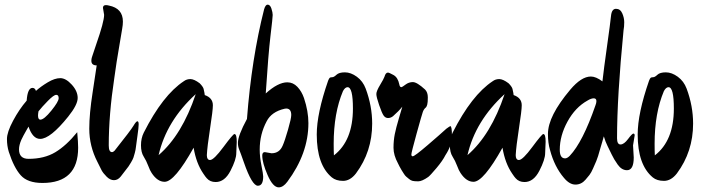

<svg xmlns="http://www.w3.org/2000/svg" viewBox="-20 -829 3027 828"><path d="M163 -40Q99 -40 69.5 -73Q40 -106 18 -174Q10 -200 10 -229.5Q10 -259 36.5 -308.5Q63 -358 95 -395Q99 -450 120 -450Q131 -450 135 -437Q156 -456 186 -474Q216 -492 240 -492Q264 -492 289.5 -464Q315 -436 315 -406.5Q315 -377 274 -326Q197 -230 153 -230Q121 -230 103 -283Q102 -281 93.5 -266.5Q85 -252 81.5 -245Q78 -238 72 -226Q62 -203 62 -185Q62 -144 103 -144Q171 -144 218.5 -172.5Q266 -201 313 -259Q317 -215 317 -192Q317 -40 163 -40ZM146 -349Q144 -337 144 -331Q144 -313 154 -313Q170 -313 201.5 -352Q233 -391 233 -405.5Q233 -420 222.5 -420Q212 -420 186.5 -394Q161 -368 146 -349Z M424 -795Q424 -807 437 -807Q442 -807 450 -805Q510 -793 510 -736Q510 -722 507 -705.5Q504 -689 495.5 -637Q487 -585 483 -562L473 -493Q449 -335 449 -202Q449 -173 463 -173Q468 -173 474 -179Q544 -267 555.5 -286.5Q567 -306 572.5 -306Q578 -306 578 -292.5Q578 -279 572.5 -241.5Q567 -204 566 -193.5Q565 -183 561.5 -170Q558 -157 555.5 -149.5Q553 -142 545 -128.5Q537 -115 534 -111Q513 -83 500.5 -67.5Q488 -52 471.5 -52Q455 -52 440 -67Q425 -82 418.5 -94Q412 -106 400 -131Q365 -199 365 -274Q365 -338 379.5 -431Q394 -524 397 -547Q374 -547 374 -567Q374 -575 376.5 -582.5Q379 -590 395 -638Q429 -735 429 -765Z M690 -45Q659 -45 634 -83Q627 -93 619 -114.5Q611 -136 599.5 -154Q588 -172 588 -202.5Q588 -233 600 -257Q682 -419 773 -479Q785 -488 801 -488Q817 -488 841 -470Q855 -456 858 -446Q863 -424 863 -419Q898 -407 898 -375Q898 -353 886 -275.5Q874 -198 872 -160Q872 -139 886 -139Q902 -139 943.5 -195Q985 -251 991 -251Q1001 -251 1001 -218L999 -169Q999 -141 974 -92.5Q949 -44 910 -44Q886 -44 872 -60Q867 -65 857 -80Q826 -125 815 -192Q733 -45 690 -45ZM664 -160Q765 -247 824 -423Q698 -308 664 -160Z M1151 -168Q1185 -168 1199 -201Q1208 -221 1222 -269.5Q1236 -318 1236 -333Q1236 -361 1214 -361Q1211 -361 1207 -360Q1151 -347 1130 -306Q1100 -250 1100 -184Q1100 -152 1107.5 -115Q1115 -78 1115 -68Q1115 -28 1092 -28Q1067 -28 1032 -128Q1017 -171 1011.5 -184Q1006 -197 1006 -213Q1006 -244 1045 -316Q1065 -577 1119 -789Q1125 -809 1134 -809Q1145 -809 1150.5 -792Q1156 -775 1156 -764.5Q1156 -754 1146.5 -674.5Q1137 -595 1126 -426Q1179 -474 1219 -474Q1244 -474 1262.5 -454.5Q1281 -435 1291 -406Q1310 -349 1310 -298Q1310 -167 1219 -45Q1201 -21 1182 -21Q1157 -21 1134 -74Q1111 -127 1111 -158Q1111 -173 1122 -173Z M1515 -81Q1490 -49 1459.5 -49Q1429 -49 1411 -64Q1346 -118 1346 -249Q1346 -340 1395 -481Q1399 -491 1402 -493.5Q1405 -496 1412.5 -496Q1420 -496 1431 -506.5Q1442 -517 1467.5 -517Q1493 -517 1519 -498Q1545 -479 1557 -447Q1585 -372 1585 -296Q1585 -175 1515 -81ZM1479 -453Q1468 -453 1459 -436Q1419 -341 1419 -209Q1419 -176 1420 -159Q1502 -222 1502 -361Q1502 -453 1479 -453Z M1901 -160Q1889 -136 1862.5 -104.5Q1836 -73 1827 -66Q1800 -47 1783.5 -47Q1767 -47 1759 -49Q1751 -51 1743.5 -57.5Q1736 -64 1731.5 -67.5Q1727 -71 1720.5 -81.5Q1714 -92 1712 -95Q1710 -98 1703 -111Q1696 -124 1696 -125Q1677 -160 1677 -191.5Q1677 -223 1682.5 -250.5Q1688 -278 1700 -318Q1712 -358 1715 -369Q1700 -350 1675 -328Q1665 -320 1653.5 -320Q1642 -320 1634.5 -330.5Q1627 -341 1615 -376Q1603 -411 1603 -423.5Q1603 -436 1619 -462.5Q1635 -489 1638 -498Q1643 -516 1653 -516Q1658 -516 1677 -505.5Q1696 -495 1702 -465Q1704 -453 1711 -453Q1714 -453 1728.5 -464Q1743 -475 1760.5 -475Q1778 -475 1813 -443Q1825 -431 1825 -409Q1825 -387 1822.5 -378Q1820 -369 1817 -366Q1808 -359 1803.5 -346.5Q1799 -334 1776.5 -252.5Q1754 -171 1754 -163Q1754 -155 1760 -155Q1768 -155 1824 -203Q1880 -251 1905 -274Q1920 -285 1922 -285Q1929 -285 1929 -243.5Q1929 -202 1901 -160Z M2022 -45Q1991 -45 1966 -83Q1959 -93 1951 -114.5Q1943 -136 1931.5 -154Q1920 -172 1920 -202.5Q1920 -233 1932 -257Q2014 -419 2105 -479Q2117 -488 2133 -488Q2149 -488 2173 -470Q2187 -456 2190 -446Q2195 -424 2195 -419Q2230 -407 2230 -375Q2230 -353 2218 -275.5Q2206 -198 2204 -160Q2204 -139 2218 -139Q2234 -139 2275.5 -195Q2317 -251 2323 -251Q2333 -251 2333 -218L2331 -169Q2331 -141 2306 -92.5Q2281 -44 2242 -44Q2218 -44 2204 -60Q2199 -65 2189 -80Q2158 -125 2147 -192Q2065 -45 2022 -45ZM1996 -160Q2097 -247 2156 -423Q2030 -308 1996 -160Z M2713 -150Q2713 -95 2684 -95Q2661 -95 2644 -119Q2627 -143 2618 -162.5Q2609 -182 2600 -199.5Q2591 -217 2584 -241Q2583 -238 2578 -220L2570 -193Q2558 -149 2551.5 -134.5Q2545 -120 2537.5 -102.5Q2530 -85 2522 -74.5Q2514 -64 2505 -54Q2487 -33 2461.5 -33Q2436 -33 2412 -62Q2371 -110 2352 -182Q2343 -212 2343 -251Q2343 -290 2367 -337.5Q2391 -385 2439 -442Q2487 -499 2528 -499Q2550 -499 2578 -478Q2584 -532 2598 -631Q2612 -730 2615 -760.5Q2618 -791 2636.5 -791Q2655 -791 2663.5 -771.5Q2672 -752 2672 -733Q2672 -714 2669 -698Q2641 -412 2641 -233Q2641 -206 2656 -206Q2671 -206 2688.5 -229.5Q2706 -253 2711.5 -253Q2717 -253 2717 -245L2710 -202ZM2513 -395Q2461 -366 2427.5 -305Q2394 -244 2394 -183Q2394 -146 2417 -146Q2426 -146 2437 -157Q2493 -216 2548 -375Q2552 -385 2552 -393Q2552 -405 2540.5 -405Q2529 -405 2513 -395Z M2899 -81Q2874 -49 2843.5 -49Q2813 -49 2795 -64Q2730 -118 2730 -249Q2730 -340 2779 -481Q2783 -491 2786 -493.5Q2789 -496 2796.5 -496Q2804 -496 2815 -506.5Q2826 -517 2851.5 -517Q2877 -517 2903 -498Q2929 -479 2941 -447Q2969 -372 2969 -296Q2969 -175 2899 -81ZM2863 -453Q2852 -453 2843 -436Q2803 -341 2803 -209Q2803 -176 2804 -159Q2886 -222 2886 -361Q2886 -453 2863 -453Z"/></svg>

Font: Ma Shan Zheng
Style: Regular
Weight: 400
Designer: ZhongQi
Foundry: ZhongQi
Version: Version 2.001